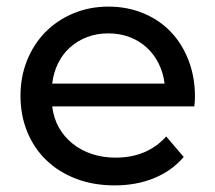

<svg xmlns="http://www.w3.org/2000/svg" viewBox="-20 -555 652 581"><path d="M568 -233H138Q142 -198 158 -169.5Q174 -141 199.5 -120.5Q225 -100 258 -89Q291 -78 330 -78Q425 -78 483 -142L536 -80Q500 -38 446.5 -16Q393 6 327 6Q263 6 210.5 -14Q158 -34 120.5 -70Q83 -106 62.5 -156Q42 -206 42 -265Q42 -323 62 -372.5Q82 -422 117.5 -458Q153 -494 202 -514.5Q251 -535 308 -535Q365 -535 413.5 -515Q462 -495 496.5 -459Q531 -423 550.5 -372.5Q570 -322 570 -262Q570 -257 569.5 -249.5Q569 -242 568 -233ZM138 -302H478Q474 -335 460 -363Q446 -391 423.5 -411.5Q401 -432 371.5 -443Q342 -454 308 -454Q273 -454 244 -443Q215 -432 192.5 -412Q170 -392 156 -364Q142 -336 138 -302Z"/></svg>

Font: CMG Sans Medium
Style: Regular
Weight: 500
Designer: Julieta Ulanovsky
Foundry: Julieta Ulanovsky
Version: Version 7.200